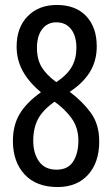

<svg xmlns="http://www.w3.org/2000/svg" viewBox="-20 -744 451 774"><path d="M212 10Q126 10 79 -41Q32 -92 32 -176Q32 -239 59.5 -285Q87 -331 145 -372Q96 -413 71.5 -458Q47 -503 47 -556Q47 -633 91.5 -678.5Q136 -724 209 -724Q285 -724 327.5 -679Q370 -634 370 -557Q370 -499 342.5 -454Q315 -409 261 -374Q314 -334 347 -288Q380 -242 380 -174Q380 -89 335 -39.5Q290 10 212 10ZM207 -413Q251 -442 269.5 -475Q288 -508 288 -551Q288 -599 266.5 -626.5Q245 -654 207 -654Q171 -654 150 -626.5Q129 -599 129 -551Q129 -505 148 -473.5Q167 -442 207 -413ZM208 -60Q254 -60 275 -93Q296 -126 296 -177Q296 -230 268 -268Q240 -306 200 -334Q153 -301 133.5 -264.5Q114 -228 114 -176Q114 -126 137.5 -93Q161 -60 208 -60Z"/></svg>

Font: Noto Sans Bengali UI ExtraCondensed
Style: Regular
Weight: 400
Width: 2
Designer: Jelle Bosma - Monotype Design Team
Foundry: Monotype Imaging Inc.
Version: Version 2.003